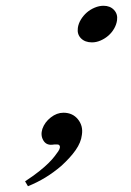

<svg xmlns="http://www.w3.org/2000/svg" viewBox="-20 -489 454 666"><path d="M192 87Q224 58 242.5 31.5Q261 5 264 -21Q269 -52 250.5 -75Q232 -98 200 -98Q177 -98 156 -81.5Q135 -65 127 -42Q120 -20 130 -2.5Q140 15 161 13Q166 12 170 12Q174 12 177 12Q183 12 185 14Q192 21 182 36Q177 43 169.5 53Q162 63 149 76Q136 89 116 105Q96 121 67 140L77 157Q109 144 137 127Q165 110 192 87ZM299 -342Q275 -342 261 -356Q247 -370 250 -392Q252 -407 260.5 -421Q269 -435 281 -445.5Q293 -456 308.5 -462.5Q324 -469 339 -469Q362 -469 375.5 -454.5Q389 -440 386 -419Q384 -404 376 -390Q368 -376 356 -365.5Q344 -355 329 -348.5Q314 -342 299 -342Z"/></svg>

Font: DG Didot
Style: Bold Italic
Weight: 700
Designer: David Gatwood, Takis Katsoulidis, and George D. Matthiopoulos
Foundry: David Gatwood
Version: Version 1.0